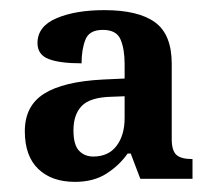

<svg xmlns="http://www.w3.org/2000/svg" viewBox="-20 -739 419 379"><path d="M128 -380Q82 -380 55.5 -405.5Q29 -431 29 -480Q29 -530 67 -554Q105 -578 183 -582L226 -584V-613Q226 -642 218 -661Q210 -680 183 -680Q156 -680 148.5 -660.5Q141 -641 141 -614Q98 -614 76 -622.5Q54 -631 54 -654Q54 -687 91.5 -703Q129 -719 186 -719Q253 -719 286 -695Q319 -671 319 -613V-464Q319 -442 328 -433.5Q337 -425 360 -425V-386H257L238 -436H232Q216 -413 190.5 -396.5Q165 -380 128 -380ZM164 -430Q194 -430 210 -451Q226 -472 226 -506V-549L200 -548Q158 -547 141.5 -530Q125 -513 125 -482Q125 -453 136 -441.5Q147 -430 164 -430Z"/></svg>

Font: Noto Serif SemiCondensed SemiBold
Style: Regular
Weight: 600
Width: 4
Designer: Monotype Design Team
Foundry: Monotype Imaging Inc.
Version: Version 2.013; ttfautohint (v1.8.4.7-5d5b)